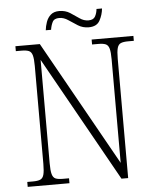

<svg xmlns="http://www.w3.org/2000/svg" viewBox="-58 -921 793 971"><g transform="rotate(-5 338.0 -436.0)"><path d="M43 0V-25H72Q96 -25 109 -30.5Q122 -36 127 -54Q132 -72 132 -109V-606Q132 -642 127 -660Q122 -678 109 -683.5Q96 -689 72 -689H43V-714H167L522 -80V-606Q522 -642 517 -660Q512 -678 499 -683.5Q486 -689 462 -689H430V-714H642V-689H613Q589 -689 576 -683.5Q563 -678 558 -660Q553 -642 553 -605V0H519L164 -634V-109Q164 -72 169 -54Q174 -36 186.5 -30.5Q199 -25 224 -25H255V0ZM421 -777Q391 -777 367 -792Q343 -807 321 -822Q299 -837 276 -837Q250 -837 241.5 -819.5Q233 -802 230 -781H203Q205 -801 212.5 -822.5Q220 -844 236 -858Q252 -872 279 -872Q310 -872 333.5 -857Q357 -842 378 -827Q399 -812 423 -812Q448 -812 457 -828.5Q466 -845 468 -866H496Q493 -834 477.5 -805.5Q462 -777 421 -777Z"/></g></svg>

Font: Noto Serif Georgian SemiCondensed ExtraLight
Style: Regular
Weight: 200
Width: 4
Designer: Monotype Design Team, Akaki Razmadze
Foundry: Google LLC
Version: Version 2.003; ttfautohint (v1.8.4.7-5d5b)